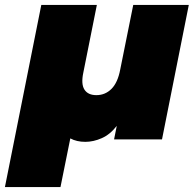

<svg xmlns="http://www.w3.org/2000/svg" viewBox="-63 -567 788 781"><path d="M-43 194 105 -547H331L276 -272Q266 -225 280.5 -202.5Q295 -180 329 -180Q365 -180 390.5 -205.5Q416 -231 426 -284L479 -547H705L596 0H401L412 -55Q385 -20 351 -5Q317 10 284 10Q249 10 223 -4L183 194Z"/></svg>

Font: Montserrat Black
Style: Italic
Weight: 900
Italic angle: -11.3°
Designer: Julieta Ulanovsky
Foundry: Julieta Ulanovsky
Version: Version 9.000; ttfautohint (v1.8.4.7-5d5b)